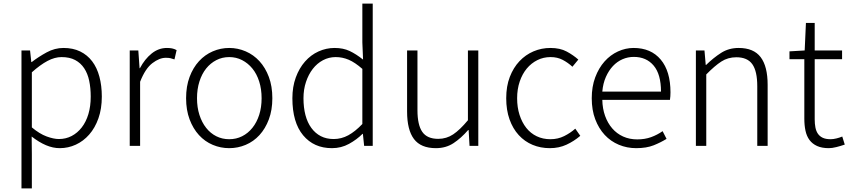

<svg xmlns="http://www.w3.org/2000/svg" viewBox="-20 -815 4754 1073"><path d="M100 -533H148L155 -468H157Q196 -498 241 -522.5Q286 -547 335 -547Q388 -547 428 -527.5Q468 -508 495 -472.5Q522 -437 535.5 -386.5Q549 -336 549 -275Q549 -207 530 -153.5Q511 -100 478.5 -63Q446 -26 403.5 -6.5Q361 13 314 13Q276 13 237 -3.5Q198 -20 157 -52L158 46V238H100ZM309 -38Q348 -38 380.5 -55Q413 -72 437 -103Q461 -134 474 -177.5Q487 -221 487 -275Q487 -323 478.5 -363.5Q470 -404 450.5 -433.5Q431 -463 400 -479.5Q369 -496 324 -496Q286 -496 245.5 -474.5Q205 -453 158 -411V-103Q201 -67 240.5 -52.5Q280 -38 309 -38Z M705 -533H753L760 -434H762Q789 -485 827.5 -516Q866 -547 913 -547Q929 -547 941.5 -544.5Q954 -542 967 -535L955 -483Q941 -488 931.5 -490Q922 -492 906 -492Q871 -492 831.5 -462Q792 -432 763 -358V0H705Z M1261 13Q1213 13 1169 -5.5Q1125 -24 1092 -60Q1059 -96 1039.5 -148Q1020 -200 1020 -266Q1020 -333 1039.5 -385Q1059 -437 1092 -473Q1125 -509 1169 -528Q1213 -547 1261 -547Q1309 -547 1353 -528Q1397 -509 1430 -473Q1463 -437 1482.5 -385Q1502 -333 1502 -266Q1502 -200 1482.5 -148Q1463 -96 1430 -60Q1397 -24 1353 -5.5Q1309 13 1261 13ZM1261 -37Q1300 -37 1333 -53.5Q1366 -70 1390.5 -100.5Q1415 -131 1428.5 -173Q1442 -215 1442 -266Q1442 -317 1428.5 -359.5Q1415 -402 1390.5 -432Q1366 -462 1333 -479Q1300 -496 1261 -496Q1222 -496 1189 -479Q1156 -462 1132 -432Q1108 -402 1094.5 -359.5Q1081 -317 1081 -266Q1081 -215 1094.5 -173Q1108 -131 1132 -100.5Q1156 -70 1189 -53.5Q1222 -37 1261 -37Z M1835 13Q1734 13 1674 -59Q1614 -131 1614 -266Q1614 -330 1633 -382Q1652 -434 1684.5 -471Q1717 -508 1760 -527.5Q1803 -547 1850 -547Q1898 -547 1934 -530Q1970 -513 2009 -482L2005 -578V-795H2063V0H2015L2008 -67H2006Q1974 -35 1930.5 -11Q1887 13 1835 13ZM1845 -38Q1888 -38 1926.5 -59Q1965 -80 2005 -122V-430Q1964 -466 1929 -481Q1894 -496 1856 -496Q1818 -496 1785 -478.5Q1752 -461 1728 -430Q1704 -399 1690 -357Q1676 -315 1676 -266Q1676 -214 1687 -172Q1698 -130 1720 -100Q1742 -70 1773 -54Q1804 -38 1845 -38Z M2416 13Q2332 13 2293.5 -38Q2255 -89 2255 -192V-533H2313V-199Q2313 -117 2340 -78Q2367 -39 2429 -39Q2475 -39 2512.5 -64Q2550 -89 2595 -143V-533H2653V0H2604L2599 -88H2596Q2557 -43 2514.5 -15Q2472 13 2416 13Z M3053 13Q3001 13 2956.5 -5.5Q2912 -24 2879 -60Q2846 -96 2827.5 -148Q2809 -200 2809 -266Q2809 -333 2829 -385Q2849 -437 2883 -473Q2917 -509 2961.5 -528Q3006 -547 3056 -547Q3110 -547 3147 -527Q3184 -507 3212 -482L3179 -442Q3154 -465 3124.5 -480.5Q3095 -496 3057 -496Q3017 -496 2983 -479Q2949 -462 2924 -432Q2899 -402 2884.5 -359.5Q2870 -317 2870 -266Q2870 -215 2883.5 -173Q2897 -131 2921 -100.5Q2945 -70 2979.5 -53.5Q3014 -37 3056 -37Q3098 -37 3133 -54.5Q3168 -72 3195 -96L3223 -56Q3188 -26 3146 -6.5Q3104 13 3053 13Z M3535 13Q3484 13 3438.5 -6Q3393 -25 3359.5 -61Q3326 -97 3306.5 -148.5Q3287 -200 3287 -266Q3287 -331 3306.5 -383Q3326 -435 3358.5 -471.5Q3391 -508 3433.5 -527.5Q3476 -547 3521 -547Q3618 -547 3672.5 -482Q3727 -417 3727 -299Q3727 -276 3724 -257H3346Q3347 -208 3361.5 -167.5Q3376 -127 3401.5 -97.5Q3427 -68 3462.5 -52Q3498 -36 3541 -36Q3584 -36 3618.5 -48.5Q3653 -61 3683 -82L3705 -39Q3673 -19 3633 -3Q3593 13 3535 13ZM3674 -303Q3674 -400 3633 -448.5Q3592 -497 3522 -497Q3489 -497 3459 -484Q3429 -471 3405.5 -446Q3382 -421 3366 -385Q3350 -349 3346 -303Z M3869 -533H3917L3924 -452H3926Q3967 -492 4010 -519.5Q4053 -547 4108 -547Q4192 -547 4231 -495.5Q4270 -444 4270 -341V0H4212V-333Q4212 -417 4184.5 -456Q4157 -495 4095 -495Q4048 -495 4011 -471Q3974 -447 3927 -399V0H3869Z M4612 13Q4573 13 4546.5 1Q4520 -11 4504 -32.5Q4488 -54 4481.5 -84.5Q4475 -115 4475 -152V-484H4392V-528L4477 -533L4484 -687H4533V-533H4686V-484H4533V-148Q4533 -123 4537 -102.5Q4541 -82 4551 -67.5Q4561 -53 4578 -45Q4595 -37 4622 -37Q4637 -37 4655 -41.5Q4673 -46 4687 -52L4701 -7Q4678 1 4654 7Q4630 13 4612 13Z"/></svg>

Font: SpoqaHanSansJP-Light
Style: Regular
Weight: 300
Designer: [Source Han Sans]
Ryoko NISHIZUKA  (kana & ideographs); Paul D. Hunt (Latin, Greek & Cyrillic); Wenlong ZHANG  (bopomofo
Foundry: Spoqa (http://bi.spoqa.com)
Version: Version 1.002.20150607